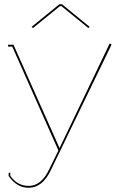

<svg xmlns="http://www.w3.org/2000/svg" viewBox="-20 -676 566 910"><path d="M136.2 -543 129.9 -548.8 261.2 -655.8H273.9L404.8 -548.8L398.9 -543L271 -647H264.2ZM18.1 -455.1V-463.9H43.9L262.2 25.9L500 -470.2L508.8 -464.8L221.2 129.9Q181.2 213.9 116.2 213.9Q59.1 213.9 21 158.2V143.1H28.8V157.2Q62.5 205.1 116.2 205.1Q175.8 205.1 212.9 127L256.8 37.1L38.1 -455.1Z"/></svg>

Font: Rawengulk
Style: Ultralight
Weight: 200
Version: Version 0.92